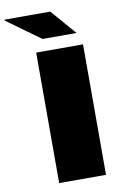

<svg xmlns="http://www.w3.org/2000/svg" viewBox="-155 -941 646 997"><g transform="rotate(-10 168.5 -442.5)"><path d="M74 0V-688H321V0ZM298 -752H119L-58 -880V-885H183Z"/></g></svg>

Font: Archivo SemiBold Expanded Black
Style: Regular
Weight: 900
Width: 7
Version: Version 2.001